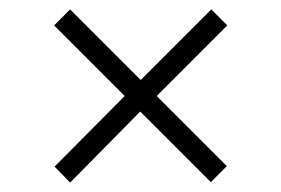

<svg xmlns="http://www.w3.org/2000/svg" viewBox="-20 -459 597 408"><path d="M129 -71 96 -105 245 -255 95 -405 129 -439 279 -289 429 -439 463 -405 313 -255 462 -106 428 -72 278 -222Z"/></svg>

Font: Archivo SemiCondensed Thin
Style: Regular
Weight: 250
Width: 4
Designer: Hector Gatti
Foundry: Omnibus-Type
Version: Version 2.001